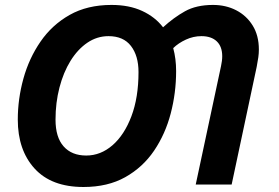

<svg xmlns="http://www.w3.org/2000/svg" viewBox="-20 -745 1126 775"><path d="M316.9 9.8Q187.5 9.8 119.6 -64.7Q51.8 -139.2 51.8 -262.2Q51.8 -345.7 74.5 -427.7Q97.2 -509.8 143.6 -577.1Q189.9 -644.5 261.2 -684.8Q332.5 -725.1 430.2 -725.1Q501.5 -725.1 553.7 -700.9Q606 -676.8 638.2 -634.8Q680.7 -673.8 726.6 -699.5Q772.5 -725.1 839.8 -725.1Q891.6 -725.1 933.3 -703.6Q975.1 -682.1 1000 -641.8Q1024.9 -601.6 1024.9 -544.9Q1024.9 -529.8 1022.7 -513.7Q1020.5 -497.6 1016.1 -475.1L915 0H770L872.1 -478Q874.5 -488.8 875.7 -498.8Q877 -508.8 877 -518.1Q877 -557.1 855 -578.1Q833 -599.1 793 -599.1Q760.7 -599.1 730.5 -585.2Q700.2 -571.3 679.2 -550.8Q690.9 -507.8 690.9 -458Q690.9 -370.6 669.2 -287.4Q647.5 -204.1 602.1 -137Q556.6 -69.8 485.8 -30Q415 9.8 316.9 9.8ZM328.1 -117.2Q386.2 -117.2 434.1 -158.7Q481.9 -200.2 510.5 -275.9Q539.1 -351.6 539.1 -454.1Q539.1 -520 508.5 -559.6Q478 -599.1 418 -599.1Q371.6 -599.1 332.5 -572.5Q293.5 -545.9 264.6 -499.3Q235.8 -452.6 220 -391.6Q204.1 -330.6 204.1 -262.2Q204.1 -190.9 236.8 -154.1Q269.5 -117.2 328.1 -117.2Z"/></svg>

Font: Open Sans
Style: Bold Italic
Weight: 700
Italic angle: -12°
Designer: Monotype Design Team
Foundry: Monotype Imaging Inc.
Version: Version 3.003; ttfautohint (v1.8.4)